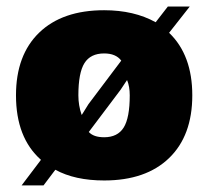

<svg xmlns="http://www.w3.org/2000/svg" viewBox="-20 -541 636 586"><path d="M297.9 -509.8Q389.2 -509.8 455.1 -473.1L492.2 -521H559.1L496.1 -440.9Q566.9 -373 566.9 -250Q566.9 -127 496.1 -58.6Q425.3 9.8 297.9 9.8Q208.5 9.8 148.9 -22.9L112.8 24.9H45.9L105 -53.2Q28.8 -120.6 28.8 -250Q28.8 -373 99.6 -441.4Q170.4 -509.8 297.9 -509.8ZM219.2 -250Q219.2 -219.2 229 -190.9H230L250 -223.1L350.1 -356Q333.5 -377.9 297.9 -377.9Q256.3 -377.9 237.8 -348.4Q219.2 -318.8 219.2 -250ZM251 -138.2Q265.6 -122.1 297.9 -122.1Q338.9 -122.1 357.4 -151.6Q376 -181.2 376 -250Q376 -276.4 368.2 -295.9H367.2L348.1 -267.1Z"/></svg>

Font: Human Sans Black
Style: Regular
Weight: 800
Designer: Tim Radville
Foundry: Continuum
Version: Version 1.000;FEAKit 1.0